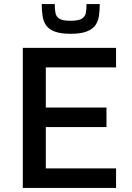

<svg xmlns="http://www.w3.org/2000/svg" viewBox="-20 -923 646 943"><path d="M92 0V-688H550V-592H205V-395H503V-299H205V-96H550V0ZM327 -757Q278 -757 249 -768Q220 -779 206.5 -798.5Q193 -818 189 -845Q185 -872 185 -903H249Q249 -877 252.5 -859Q256 -841 272 -831Q288 -821 326 -821Q365 -821 381.5 -831Q398 -841 401.5 -859Q405 -877 405 -903H470Q470 -872 466 -845Q462 -818 448 -798.5Q434 -779 405 -768Q376 -757 327 -757Z"/></svg>

Font: Saira Thin Medium
Style: Regular
Weight: 500
Version: Version 1.101